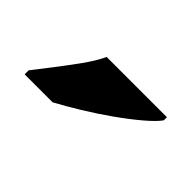

<svg xmlns="http://www.w3.org/2000/svg" viewBox="-29 -904 437 437"><g transform="rotate(45 189.0 -686.0)"><path d="M40 -619Q55 -638 75 -664Q95 -690 114.5 -717Q134 -744 144 -766H338V-756Q329 -743 305.5 -723Q282 -703 251 -681Q220 -659 188 -639.5Q156 -620 130 -606H40Z"/></g></svg>

Font: Noto Serif Myanmar Black
Style: Regular
Weight: 900
Designer: Ben Mitchell and the Monotype Design Team
Foundry: Monotype Imaging Inc.
Version: Version 2.106; ttfautohint (v1.8.4.7-5d5b)